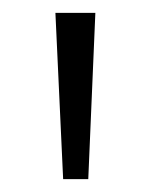

<svg xmlns="http://www.w3.org/2000/svg" viewBox="-20 -734 233 298"><path d="M128 -714 117 -456H78L66 -714Z"/></svg>

Font: Noto Sans Myanmar UI SemiCondensed Light
Style: Regular
Weight: 300
Width: 4
Designer: Monotype Design Team
Foundry: Monotype Imaging Inc.
Version: Version 2.103; ttfautohint (v1.8.4.7-5d5b)